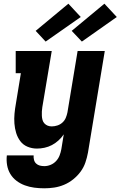

<svg xmlns="http://www.w3.org/2000/svg" viewBox="-20 -796 652 1039"><path d="M220 223Q192 223 165.5 219.5Q139 216 114.5 207Q90 198 69.5 182.5Q49 167 36 145.5Q23 124 18.5 98Q14 72 17 45H162Q161 57 164 69Q167 81 175.5 89Q184 97 195.5 100Q207 103 220 103Q237 103 254 96Q271 89 283.5 75.5Q296 62 302.5 45Q309 28 312 11L325 -69Q313 -51 296.5 -36Q280 -21 261 -11Q242 -1 221 3.5Q200 8 180 8Q153 8 129 -2Q105 -12 90 -32Q75 -52 67.5 -76.5Q60 -101 58 -127.5Q56 -154 58.5 -181Q61 -208 66 -235L93 -400H65V-520H260L209 -216Q207 -204 206.5 -192.5Q206 -181 206.5 -169.5Q207 -158 210 -147Q213 -136 220.5 -128Q228 -120 238 -116Q248 -112 260 -112Q275 -112 290.5 -117Q306 -122 318 -133Q330 -144 336 -158.5Q342 -173 345 -188L400 -520H547L456 30Q451 57 442 83.5Q433 110 416 133Q399 156 376 174.5Q353 193 326.5 204Q300 215 273 219Q246 223 220 223ZM423 -571 368 -629 545 -776 612 -704ZM227 -571 173 -629 350 -776 417 -704Z"/></svg>

Font: Iosevka Etoile Heavy
Style: Italic
Weight: 900
Italic angle: -9°
Designer: Belleve Invis
Foundry: Belleve Invis
Version: Version 22.1.2; ttfautohint (v1.8.4)